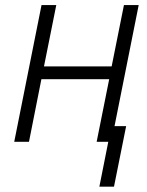

<svg xmlns="http://www.w3.org/2000/svg" viewBox="-20 -548 568 742"><path d="M410.5 0H353.5L402 -242H140L92 0H35L140.5 -528.5H197.5L150 -291.5H411.5L459 -528.5H516ZM420.5 173.5H364L410.5 -60.5H467.5Z"/></svg>

Font: Roberto Sans Light
Style: Italic
Weight: 300
Italic angle: -11°
Designer: Google
Version: Version 1.00;June 11, 2020;FontCreator 12.0.0.2522 64-bit; t